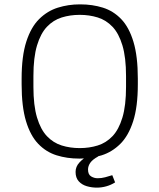

<svg xmlns="http://www.w3.org/2000/svg" viewBox="-20 -716 730 879"><path d="M342 10Q287 10 239 -5Q191 -20 155 -57.5Q119 -95 99 -161.5Q79 -228 79 -330V-356Q79 -459 100.5 -525.5Q122 -592 159.5 -629Q197 -666 245 -681Q293 -696 345 -696H348Q403 -696 451 -681Q499 -666 535 -628.5Q571 -591 591 -524.5Q611 -458 611 -356V-330Q611 -227 589.5 -160.5Q568 -94 530.5 -57Q493 -20 445.5 -5Q398 10 345 10ZM345 -38Q389 -38 427.5 -50Q466 -62 495 -92.5Q524 -123 540.5 -178Q557 -233 557 -318V-368Q557 -453 540.5 -508Q524 -563 495 -593.5Q466 -624 427.5 -636Q389 -648 345 -648Q301 -648 262.5 -636Q224 -624 195 -593.5Q166 -563 149.5 -508Q133 -453 133 -368V-318Q133 -233 149.5 -178Q166 -123 195 -92.5Q224 -62 262.5 -50Q301 -38 345 -38ZM423 143Q400 143 377.5 136.5Q355 130 340.5 114Q326 98 326 71Q326 47 343.5 28Q361 9 380 0H430Q404 14 393.5 29Q383 44 383 60Q383 83 397 91.5Q411 100 427 100Q445 100 461.5 95.5Q478 91 494 86L507 119Q488 131 466.5 137Q445 143 423 143Z"/></svg>

Font: Chivo Medium Thin
Style: Regular
Weight: 250
Version: Version 2.002